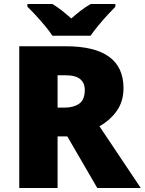

<svg xmlns="http://www.w3.org/2000/svg" viewBox="-20 -947 729 967"><path d="M311 -714Q602 -714 602 -503Q602 -438 569.5 -390.5Q537 -343 481 -311L689 0H470L319 -260H270V0H77V-714ZM308 -568H270V-405H306Q350 -405 378.5 -424.5Q407 -444 407 -494Q407 -529 384 -548.5Q361 -568 308 -568ZM244 -767Q229 -790 206.5 -817Q184 -844 160.5 -869.5Q137 -895 118 -913V-927H244Q270 -911 291.5 -894Q313 -877 339 -854Q365 -877 388 -894.5Q411 -912 437 -927H561V-913Q544 -896 520.5 -870.5Q497 -845 474.5 -817.5Q452 -790 436 -767Z"/></svg>

Font: Noto Sans Thaana Black
Style: Regular
Weight: 900
Designer: David Williams
Foundry: Google Inc.
Version: Version 3.001; ttfautohint (v1.8.4.7-5d5b)